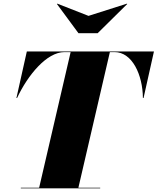

<svg xmlns="http://www.w3.org/2000/svg" viewBox="-20 -1032 864 1052"><path d="M465 -945 294 -1012 292 -1010 410 -850H515L677 -1010L675.5 -1012ZM94 -3.5V0H529V-3.5H409.5L582 -746.5H608C704.5 -746.5 762 -622 763 -495H766.5L823.5 -750H127L70 -495H73.5C132.5 -621 236 -746.5 333 -746.5H367L194.5 -3.5Z"/></svg>

Font: Bodoni* 48pt Fatface
Style: Italic
Weight: 900
Italic angle: -13°
Version: Version 2.3